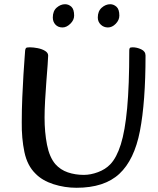

<svg xmlns="http://www.w3.org/2000/svg" viewBox="-20 -876 746 909"><path d="M342 13Q286 13 233 -4Q180 -21 148 -54Q109 -92 95.5 -156.5Q82 -221 83 -298Q83 -356 85.5 -414.5Q88 -473 91 -522Q94 -571 96.5 -602Q99 -633 99 -637Q100 -645 103 -648.5Q106 -652 121 -652Q138 -652 158.5 -648Q179 -644 193.5 -635Q208 -626 208 -613Q208 -602 205.5 -568.5Q203 -535 199.5 -490.5Q196 -446 193.5 -400Q191 -354 191 -319Q191 -250 202.5 -191Q214 -132 242 -99Q266 -72 301 -60Q336 -48 377 -48Q409 -48 444 -61Q479 -74 502 -98Q532 -129 552 -192.5Q572 -256 582 -364Q592 -472 592 -637Q592 -645 594.5 -648.5Q597 -652 608 -652Q628 -652 648.5 -642.5Q669 -633 669 -613Q669 -393 642.5 -256Q616 -119 545 -53Q474 13 342 13ZM276 -746Q255 -746 242.5 -759.5Q230 -773 230 -793Q230 -824 248.5 -840Q267 -856 288 -856Q305 -856 318 -844Q331 -832 331 -802Q331 -781 313 -763.5Q295 -746 276 -746ZM491 -746Q471 -746 457 -759.5Q443 -773 443 -793Q443 -823 461.5 -839.5Q480 -856 502 -856Q518 -856 531.5 -844Q545 -832 545 -802Q545 -781 528 -763.5Q511 -746 491 -746Z"/></svg>

Font: BriemHand
Style: Regular
Weight: 400
Designer: Gunnlaugur SE Briem, Eben Sorkin
Foundry: Sorkin Type
Version: Version 1.001; ttfautohint (v1.8.4.7-5d5b)